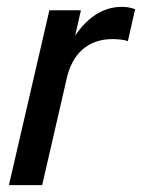

<svg xmlns="http://www.w3.org/2000/svg" viewBox="-20 -540 414 560"><path d="M6 0 124 -510H216L189 -391H193L103 0ZM173 -305 181 -405Q210 -461 249.5 -490.5Q289 -520 335 -520Q347 -520 357 -518Q367 -516 374 -513L353 -420Q346 -423 332.5 -424.5Q319 -426 308 -426Q256 -426 221 -396Q186 -366 173 -305Z"/></svg>

Font: Instrument Sans SemiCondensed Medium
Style: Italic
Weight: 500
Width: 4
Italic angle: -13°
Designer: Rodrigo Fuenzalida
Foundry: fragTYPE
Version: Version 1.000;gftools[0.9.28]